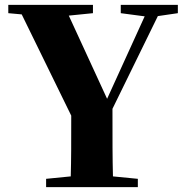

<svg xmlns="http://www.w3.org/2000/svg" viewBox="-20 -767 749 787"><path d="M627 -701 709 -713V-747H475V-713L573 -700L419 -362L262 -703L361 -713V-747H14V-713L69 -708L272 -293C272 -174 272 -115 270 -44L169 -34V0H545V-34L443 -44C441 -121 441 -184 441 -321Z"/></svg>

Font: Noto Serif TC Black
Style: Regular
Weight: 900
Version: Version 1.001;PS 1.001;hotconv 16.6.54;makeotf.lib2.5.65590